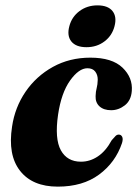

<svg xmlns="http://www.w3.org/2000/svg" viewBox="-20 -684 518 716"><path d="M306 -429.5Q274 -429.5 241.2 -383.5Q208.5 -337.5 196.5 -256Q183.5 -166 207 -123.5Q230.5 -81 282 -81Q315.5 -81 345 -100.8Q374.5 -120.5 396.5 -161Q405.5 -171.5 411 -177Q416.5 -182.5 424 -182Q432 -181.5 435.8 -173.5Q439.5 -165.5 435 -150.5Q410.5 -78 349.5 -33Q288.5 12 195.5 12Q101 12 54.8 -47Q8.5 -106 25 -212Q35.5 -283.5 75.2 -341.8Q115 -400 177.2 -434.5Q239.5 -469 317 -469Q398 -469 436.8 -431.8Q475.5 -394.5 471.5 -345Q469 -309.5 445.5 -291.2Q422 -273 394.5 -273Q367 -273 351.2 -287.2Q335.5 -301.5 336.5 -325.5Q337 -343 340.5 -355.5Q344 -368 344.5 -387Q344.5 -405 335 -417.2Q325.5 -429.5 306 -429.5ZM302.5 -508Q263.5 -508 246.2 -529.2Q229 -550.5 238.5 -586Q247.5 -621 276.2 -642.5Q305 -664 343.5 -664Q382.5 -664 399.5 -642.8Q416.5 -621.5 407 -586Q398 -551 369.5 -529.5Q341 -508 302.5 -508Z"/></svg>

Font: Fraunces 72pt
Style: Bold Italic
Weight: 700
Italic angle: -16°
Version: Version 1.000;[b76b70a41]